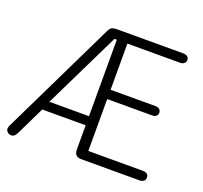

<svg xmlns="http://www.w3.org/2000/svg" viewBox="-108 -720 900 852"><g transform="rotate(20 342.0 -294.5)"><path d="M321 -148V-34Q321 -17 329 -8.5Q337 0 353 0H629Q641 0 648.5 -6Q656 -12 656 -22Q656 -33 649 -39Q642 -45 629 -45H371V-290H583Q595 -290 602 -296Q609 -302 609 -312Q609 -322 602 -328Q595 -334 583 -334H371V-552H619Q631 -552 638.5 -558Q646 -564 646 -574Q646 -585 638.5 -590.5Q631 -596 619 -596H308Q296 -596 288 -594Q280 -592 275 -586Q270 -580 265 -569L5 -33Q0 -24 0 -15Q0 -7 7.5 0Q15 7 25 7Q33 7 39 2.5Q45 -2 50 -12L116 -148ZM321 -191H134L310 -552H321Z"/></g></svg>

Font: Beiruti Light
Style: Regular
Weight: 300
Designer: Arlette Boutros
Foundry: Boutros
Version: Version 1.41